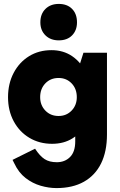

<svg xmlns="http://www.w3.org/2000/svg" viewBox="-20 -759 614 980"><path d="M268 201Q229 201 187.5 189Q146 177 110.5 149.5Q75 122 53 75L44 57L159 0Q183 37 207.5 53Q232 69 270 69Q311 69 337.5 42.5Q364 16 364 -37V-178H374V-357H364L406 -490H526V-73Q526 14 496 75Q466 136 408.5 168.5Q351 201 268 201ZM246 -25Q181 -25 130 -55.5Q79 -86 50 -140Q21 -194 21 -263Q21 -332 49.5 -386.5Q78 -441 128 -472Q178 -503 243 -503Q303 -503 348 -472.5Q393 -442 418.5 -388.5Q444 -335 444 -263Q444 -188 419.5 -134.5Q395 -81 350.5 -53Q306 -25 246 -25ZM279 -167Q319 -167 345.5 -194.5Q372 -222 372 -263Q372 -306 345.5 -333.5Q319 -361 279 -361Q238 -361 211.5 -333.5Q185 -306 185 -263Q185 -222 211.5 -194.5Q238 -167 279 -167ZM186 -645Q186 -688 212 -713.5Q238 -739 280 -739Q323 -739 348 -713.5Q373 -688 373 -645Q373 -604 348 -578.5Q323 -553 280 -553Q238 -553 212 -578.5Q186 -604 186 -645Z"/></svg>

Font: Gabarito ExtraBold
Style: Regular
Weight: 800
Designer: Leandro Assis / Alvaro Franca / Felipe Casaprima
Foundry: Naipe Foundry
Version: Version 1.000